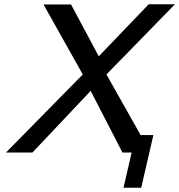

<svg xmlns="http://www.w3.org/2000/svg" viewBox="-20 -715 840 900"><path d="M8 0 368 -366 184 -694H313L443 -451L677 -695H800L479 -366L639 -82H699L642 165H559L597 0H554L405 -289Q360 -241 268.5 -144.5Q177 -48 132 0Z"/></svg>

Font: Coval
Style: Italic
Weight: 400
Foundry: Context Ltd
Version: Version 001.000